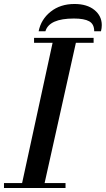

<svg xmlns="http://www.w3.org/2000/svg" viewBox="-26 -944 531 964"><path d="M145 -729V-754H444V-729H355L198 -25H303V0H-6V-25H85L238 -729ZM481 -787H447Q447 -823 422 -837Q397 -851 345 -851Q221 -851 202 -787H168Q180 -847 228.5 -885.5Q277 -924 348 -924Q411 -924 448 -894Q485 -864 485 -818Q485 -803 481 -787Z"/></svg>

Font: Libre Bodoni
Style: Italic
Weight: 400
Italic angle: -13°
Designer: Pablo Impallari, Rodrigo Fuenzalida
Foundry: Pablo Impallari, Rodrigo Fuenzalida
Version: Version 1.001